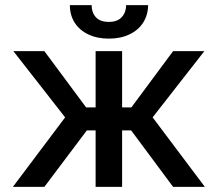

<svg xmlns="http://www.w3.org/2000/svg" viewBox="-20 -730 850 750"><path d="M234.4 -271.5 32.2 -530.3H153.3L316.4 -310.5H353.5V-530.3H457V-310.5H493.2L656.2 -530.3H778.3L576.2 -271.5L780.3 0H656.2L492.2 -220.7H457V0H353.5V-220.7H319.3L153.3 0H30.3ZM405.3 -579.1Q359.4 -579.1 324.7 -595.7Q290 -612.3 271.5 -641.8Q252.9 -671.4 252.9 -710H337.9Q337.9 -681.6 354.2 -663.1Q370.6 -644.5 405.3 -644.5Q439 -644.5 455.8 -663.3Q472.7 -682.1 472.7 -710H558.6Q558.1 -671.4 539.3 -641.8Q520.5 -612.3 485.8 -595.7Q451.2 -579.1 405.3 -579.1Z"/></svg>

Font: Pretendard Std Medium
Style: Regular
Weight: 500
Designer: Base glyphs from Inter by Rasmus Andersson; Hangeul glyphs from Noto Sans CJK(Source Han Sans) by Jang Soo-young and Kan
Foundry: Kil Hyung-jin
Version: Version 1.309